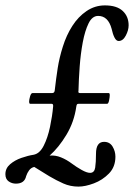

<svg xmlns="http://www.w3.org/2000/svg" viewBox="-29 -666 497 712"><path d="M262 26Q232 26 206 14.5Q180 3 153 -13Q117 -35 98 -47Q86 -44 79 -34.5Q72 -25 68 -13Q62 15 30 15Q15 15 3 6.5Q-9 -2 -9 -20Q-9 -42 8.5 -57Q26 -72 50.5 -80.5Q75 -89 95 -92Q118 -96 133 -125.5Q148 -155 156.5 -195.5Q165 -236 168 -271Q169 -281 163 -281H83Q79 -281 79 -290Q79 -296 82.5 -308.5Q86 -321 92 -321H165Q173 -321 174 -331Q179 -375 185 -413.5Q191 -452 204 -493Q217 -535 239 -569.5Q261 -604 292 -625Q323 -646 360 -646Q404 -646 426 -625.5Q448 -605 448 -572Q448 -554 437.5 -534Q427 -514 411 -514Q402 -514 395.5 -527Q389 -540 385 -559Q372 -607 335 -607Q313 -607 299.5 -579.5Q286 -552 278 -509.5Q270 -467 266.5 -419Q263 -371 262 -329Q260 -321 267 -321H374Q378 -321 378 -313Q378 -306 375.5 -293.5Q373 -281 368 -281H262Q259 -281 257 -279.5Q255 -278 254 -271Q246 -214 217.5 -166.5Q189 -119 155 -89Q176 -91 197 -82.5Q218 -74 238 -59Q254 -47 273.5 -36Q293 -25 305 -25Q321 -25 324 -44.5Q327 -64 327 -96Q327 -140 357 -140Q378 -140 388.5 -122.5Q399 -105 399 -85Q399 -47 375 -22.5Q351 2 319 14Q287 26 262 26Z"/></svg>

Font: Junicode Two Beta Condensed Medium
Style: Italic
Weight: 500
Width: 3
Italic angle: -9°
Version: Version 1.053; ttfautohint (v1.8.4)